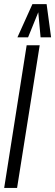

<svg xmlns="http://www.w3.org/2000/svg" viewBox="-28 -922 270 942"><path d="M-7.5 0 102.8 -700H166.8L55.8 0ZM57.5 -738.8 131 -901.7H200.7L222.7 -738.8H171.1L159.8 -861.8L109.7 -738.8Z"/></svg>

Font: Georama ExtraCondensed Thin
Style: Italic
Weight: 100
Width: 2
Italic angle: -9°
Designer: Jean-Baptiste Levee
Foundry: Production Type
Version: Version 1.001